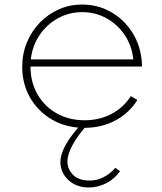

<svg xmlns="http://www.w3.org/2000/svg" viewBox="-20 -548 716 847"><path d="M352.5 16Q427 16 488.2 -16.2Q549.5 -48.5 586 -107L557 -124Q525 -73.5 472 -45.5Q419 -17.5 353.5 -17.5Q284 -17.5 230 -48Q176 -78.5 145.2 -132.2Q114.5 -186 114.5 -254.5H606Q606 -259.5 606.2 -262.8Q606.5 -266 606 -270.5Q601 -345 564.8 -403Q528.5 -461 470.5 -494.5Q412.5 -528 342 -528Q288 -528 240.2 -507Q192.5 -486 156 -448.5Q119.5 -411 98.8 -361Q78 -311 78 -253Q78 -177.5 113.2 -116.5Q148.5 -55.5 210.5 -19.8Q272.5 16 352.5 16ZM116 -286Q122.5 -345.5 154.2 -392.8Q186 -440 235.2 -467.2Q284.5 -494.5 343 -494.5Q401 -494.5 450 -467.2Q499 -440 530.5 -393Q562 -346 568 -286ZM371.5 279Q412.5 279 449.5 259.8Q486.5 240.5 509.5 207L489 192.5Q438 248.5 375.5 248.5Q327 248.5 302.2 223.2Q277.5 198 277.5 165Q277.5 133 301.2 89.5Q325 46 368 -0.5H339Q295 46.5 270.8 89.2Q246.5 132 246.5 167Q246.5 213 281.5 246Q316.5 279 371.5 279Z"/></svg>

Font: Spartan ExtraLight
Style: Regular
Weight: 200
Designer: Matt Bailey, Mirko Velimirovic
Foundry: Matt Bailey
Version: Version 1.003; ttfautohint (v1.8.3)